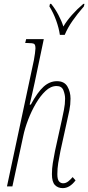

<svg xmlns="http://www.w3.org/2000/svg" viewBox="-20 -962 456 991"><path d="M304 9Q279 9 263.5 -7Q248 -23 248 -63Q248 -92 252.5 -120Q257 -148 264 -183L299 -342Q304 -365 310 -395Q316 -425 316 -453Q316 -473 307.5 -495.5Q299 -518 272 -518Q242 -518 215 -492.5Q188 -467 165 -427.5Q142 -388 125 -343.5Q108 -299 100 -260L44 0H16L155 -652Q158 -668 160.5 -686.5Q163 -705 163 -712Q163 -731 156 -735.5Q149 -740 120 -740H110L115 -760H206L159 -536Q153 -508 146.5 -479.5Q140 -451 133 -422H139Q174 -487 205.5 -515Q237 -543 274 -543Q312 -543 328 -515.5Q344 -488 344 -453Q344 -422 338 -392.5Q332 -363 327 -342L292 -183Q285 -148 280.5 -120Q276 -92 276 -63Q276 -36 284.5 -26Q293 -16 306 -16Q320 -16 332.5 -26Q345 -36 355 -48L370 -31Q340 9 304 9ZM289 -782Q284 -817 270 -856Q256 -895 235 -929L238 -942H244Q264 -918 281.5 -885Q299 -852 307 -825Q324 -854 351 -884.5Q378 -915 410 -942H416L413 -929Q379 -890 354 -854Q329 -818 314 -782Z"/></svg>

Font: Noto Serif ExtraCondensed Thin
Style: Italic
Weight: 100
Width: 2
Italic angle: -12°
Designer: Monotype Design Team
Foundry: Monotype Imaging Inc.
Version: Version 2.013